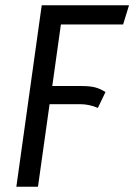

<svg xmlns="http://www.w3.org/2000/svg" viewBox="-20 -708 509 728"><path d="M446.8 -615.2H210.9L178.2 -381.8H289.1Q321.8 -381.8 341.6 -376.5Q361.3 -371.1 379.9 -358.9L351.1 -298.8Q318.4 -313 283.2 -313H168L124 0H42L138.2 -688H469.2Z"/></svg>

Font: Fira Sans Compressed Book
Style: Italic
Weight: 350
Width: 3
Italic angle: -8°
Designer: Carrois Corporate & Edenspiekermann AG
Foundry: Carrois Corporate GbR & Edenspiekermann AG
Version: Version 4.203;PS 004.203;hotconv 1.0.88;makeotf.lib2.5.64775